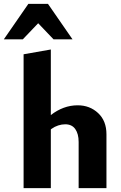

<svg xmlns="http://www.w3.org/2000/svg" viewBox="-56 -981 631 1001"><path d="M354 0V-241Q354 -283 336.5 -308Q319 -333 284 -333Q266 -333 247.5 -327Q229 -321 213 -309.5Q197 -298 187 -281L149 -322Q178 -357 209.5 -381.5Q241 -406 276 -419Q311 -432 349 -432Q412 -432 455.5 -391.5Q499 -351 499 -281V0ZM67 0V-698L209 -723V0ZM223 -776 119 -885 92 -961H194L322 -776ZM-36 -776 92 -961H194L168 -886L63 -776Z"/></svg>

Font: Ysabeau Infant ExtraBold
Style: Regular
Weight: 800
Designer: Christian Thalmann (Catharsis Fonts)
Version: Version 2.001;gftools[0.9.30]; featfreeze: ss01,ss02,lnum